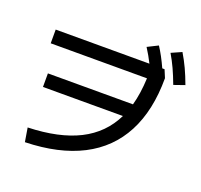

<svg xmlns="http://www.w3.org/2000/svg" viewBox="-133 -932 1129 1078"><g transform="rotate(20 432.0 -393.0)"><path d="M587.9 -330.1H110.4V-411.1H618.7Q638.7 -483.4 642.6 -575.2H67.4V-657.2H627.4Q606.4 -699.2 580.1 -740.2L642.6 -771.5Q674.3 -723.1 704.1 -657.2H717.8L737.3 -610.4Q737.3 -417.5 667.2 -283.9Q597.2 -150.4 459.7 -79.8Q322.3 -9.3 121.1 -3.9L107.4 -86.9Q293 -92.8 411.9 -152.8Q530.8 -212.9 587.9 -330.1ZM717.8 -754.9 779.3 -782.2Q802.7 -743.2 821.5 -702.9Q840.3 -662.6 858.4 -613.3L793.9 -590.8Q775.4 -640.1 757.6 -679Q739.7 -717.8 717.8 -754.9Z"/></g></svg>

Font: Pretendard GOV Medium
Style: Regular
Weight: 500
Designer: Base glyphs from Inter by Rasmus Andersson; Hangeul glyphs from Noto Sans CJK(Source Han Sans) by Jang Soo-young and Kan
Foundry: Kil Hyung-jin
Version: Version 1.309